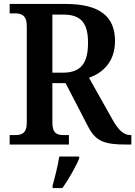

<svg xmlns="http://www.w3.org/2000/svg" viewBox="-20 -734 687 975"><path d="M29 0H330V-48H305C272 -48 246 -55 246 -111V-312H313L428 -90C467 -15 512 0 622 0H647V-48H643C607 -48 581 -74 550 -129L432 -339C499 -363 564 -417 564 -526C564 -650 487 -714 312 -714H29V-666H56C87 -666 116 -658 116 -602V-111C116 -55 88 -48 56 -48H29ZM300 -365H246V-660H300C391 -660 427 -618 427 -517C427 -417 394 -365 300 -365ZM247 208V221H297C327 179 365 113 382 71V61H281C274 107 259 166 247 208Z"/></svg>

Font: Noto Serif Armenian SemiCondensed SemiBold
Style: Regular
Weight: 600
Width: 4
Designer: Monotype Design Team
Foundry: Monotype Imaging Inc.
Version: Version 2.008